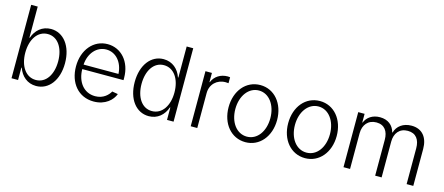

<svg xmlns="http://www.w3.org/2000/svg" viewBox="-50 -1277 4252 1839"><g transform="rotate(15 2076.5 -358.0)"><path d="M330 11C456 11 543 -103 543 -271C543 -441 454 -554 330 -554C243 -554 180 -498 154 -420H150V-728H85V0H150V-123H154C181 -44 243 11 330 11ZM149 -271C149 -403 212 -499 313 -499C413 -499 475 -402 475 -271C475 -141 414 -44 313 -44C211 -44 149 -142 149 -271Z M901 12C1017 12 1086 -56 1108 -117L1050 -127C1032 -94 986 -41 902 -41C786 -41 718 -138 717 -260H1126V-282C1126 -444 1025 -554 892 -554C752 -554 652 -434 652 -271C652 -107 749 12 901 12ZM718 -305C725 -419 798 -501 892 -501C989 -501 1058 -418 1064 -305Z M1447 11C1534 11 1596 -44 1623 -123H1627V0H1692V-728H1627V-420H1623C1597 -498 1534 -554 1447 -554C1323 -554 1234 -441 1234 -271C1234 -103 1321 11 1447 11ZM1302 -271C1302 -402 1364 -499 1464 -499C1565 -499 1628 -403 1628 -271C1628 -142 1566 -44 1464 -44C1363 -44 1302 -141 1302 -271Z M1862 0H1927V-346C1927 -433 1990 -494 2076 -494C2087 -494 2097 -493 2105 -492V-551C2097 -552 2091 -553 2082 -553C2012 -553 1954 -517 1929 -455H1926V-546H1862Z M2406 12C2546 12 2646 -108 2646 -271C2646 -434 2546 -554 2406 -554C2264 -554 2165 -434 2165 -271C2165 -108 2264 12 2406 12ZM2232 -271C2232 -402 2305 -500 2406 -500C2507 -500 2579 -402 2579 -271C2579 -140 2508 -43 2406 -43C2304 -43 2232 -140 2232 -271Z M2997 12C3137 12 3237 -108 3237 -271C3237 -434 3137 -554 2997 -554C2855 -554 2756 -434 2756 -271C2756 -108 2855 12 2997 12ZM2823 -271C2823 -402 2896 -500 2997 -500C3098 -500 3170 -402 3170 -271C3170 -140 3099 -43 2997 -43C2895 -43 2823 -140 2823 -271Z M3377 0H3442V-354C3442 -437 3490 -496 3572 -496C3653 -496 3691 -439 3691 -356V0H3755V-355C3755 -437 3800 -496 3883 -496C3965 -496 4003 -440 4003 -355V0H4069V-366C4069 -478 4013 -553 3905 -553C3823 -553 3763 -509 3745 -442H3742C3724 -509 3673 -553 3592 -553C3519 -553 3465 -516 3443 -460H3440V-546H3377Z"/></g></svg>

Font: Wafeq Light
Style: Regular
Weight: 300
Designer: Rasmus Andersson & Azza Alameddine
Foundry: Google & TypeTogether
Version: Version 3.000;January 28, 2025;FontCreator 15.0.0.3014 64-bi